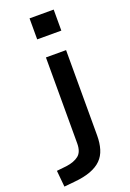

<svg xmlns="http://www.w3.org/2000/svg" viewBox="-233 -786 704 1039"><g transform="rotate(-20 119.0 -267.0)"><path d="M82 -606V-727H221V-606ZM-52 193 -61 99 -5 93Q41 87 67 66.5Q93 46 93 -3V-498H209V-7Q209 37 198.5 71.5Q188 106 164.5 129.5Q141 153 102.5 167.5Q64 182 9 187Z"/></g></svg>

Font: Nunito Sans 7pt SemiExpanded SemiBold
Style: Regular
Weight: 600
Width: 6
Designer: Vernon Adams
Foundry: Vernon Adams
Version: Version 3.101;gftools[0.9.27]